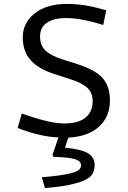

<svg xmlns="http://www.w3.org/2000/svg" viewBox="-20 -688 654 978"><path d="M308 -59Q378 -59 415 -88.5Q452 -118 452 -173Q452 -215 425 -240.5Q398 -266 337 -285L266 -308Q178 -335 137 -380.5Q96 -426 96 -497Q96 -572 157 -620Q218 -668 320 -668Q368 -668 412.5 -661Q457 -654 521 -636L506 -561Q446 -579 400.5 -587.5Q355 -596 318 -596Q253 -596 218.5 -572Q184 -548 184 -503Q184 -458 210.5 -431.5Q237 -405 300 -385L372 -362Q464 -333 502 -291Q540 -249 540 -177Q540 -93 484 -42.5Q428 8 328 13L311 64Q392 72 427 92Q462 112 462 153Q462 192 438 213Q414 234 361 247Q332 255 294.5 260.5Q257 266 209 270L193 215Q301 206 347 193Q393 180 393 155Q393 132 361 122.5Q329 113 253 111L247 101L278 12Q229 10 178 -2Q127 -14 70 -36L91 -110Q160 -85 215 -72Q270 -59 308 -59Z"/></svg>

Font: Intel One Mono
Style: Regular
Weight: 400
Monospace: yes
Designer: Fred Shallcrass
Foundry: Frere-Jones Type LLC
Version: Version 1.400;hotconv 1.1.0;makeotfexe 2.6.0;FJTRelease1.4